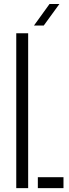

<svg xmlns="http://www.w3.org/2000/svg" viewBox="-20 -972 354 992"><path d="M64 0V-800H125.5V0ZM175.5 0V-56.5H308V0ZM155.5 -840 236 -951.5H287L206 -840Z"/></svg>

Font: Big Shoulders Stencil Text Thin Light
Style: Regular
Weight: 300
Version: Version 2.001